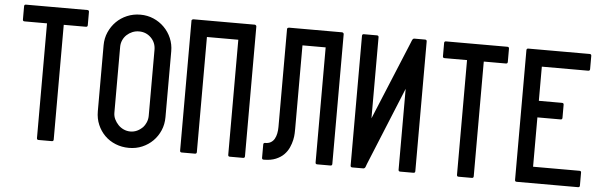

<svg xmlns="http://www.w3.org/2000/svg" viewBox="-49 -944 3450 1097"><g transform="rotate(5 1676.5 -396.0)"><path d="M285 -682V-24Q285 -14 275 -14H199Q189 -14 189 -24V-682H60Q50 -682 50 -692V-768Q50 -778 60 -778H412Q422 -778 422 -768V-692Q422 -682 412 -682Z M910 -207Q910 -166 895 -131Q880 -96 854 -70Q828 -44 793 -29Q758 -14 717 -14Q676 -14 640 -28.5Q604 -43 578 -69Q552 -95 537 -130Q522 -165 522 -207V-585Q522 -626 537.5 -661Q553 -696 579 -722Q605 -748 640.5 -763Q676 -778 717 -778Q757 -778 792 -763Q827 -748 853.5 -721.5Q880 -695 895 -660Q910 -625 910 -585ZM814 -585Q814 -626 786 -654Q758 -682 717 -682Q697 -682 679 -674.5Q661 -667 647 -654Q633 -641 625 -623Q617 -605 617 -585V-207Q617 -187 625.5 -169.5Q634 -152 647.5 -138Q661 -124 679 -116Q697 -108 717 -108Q737 -108 754.5 -116Q772 -124 786 -138V-137Q799 -151 806.5 -169Q814 -187 814 -207Z M1020 -778H1372H1374Q1375 -778 1377 -776Q1379 -775 1379 -775Q1382 -772 1382 -768V-24Q1382 -14 1372 -14H1296Q1286 -14 1286 -24V-684H1106V-24Q1106 -14 1096 -14H1020Q1010 -14 1010 -24V-768V-770Q1010 -773 1013 -775Q1014 -776 1014 -776Q1018 -778 1020 -778Z M1568 -778H1875Q1876 -778 1878 -776Q1880 -775 1880 -775Q1883 -772 1883 -768V-24Q1883 -14 1873 -14H1797Q1787 -14 1787 -24V-684H1654V-206Q1654 -197 1653.5 -179.5Q1653 -162 1648.5 -141Q1644 -120 1634 -97.5Q1624 -75 1606 -56.5Q1588 -38 1559.5 -26Q1531 -14 1490 -14Q1480 -14 1480 -24V-100Q1480 -110 1490 -110H1491Q1510 -110 1523 -118Q1536 -126 1543.5 -139.5Q1551 -153 1554.5 -170.5Q1558 -188 1558 -207V-209V-770Q1558 -773 1561 -775Q1562 -776 1562 -776Q1566 -778 1568 -778Z M2083 -303 2267 -748Q2269 -753 2274 -765.5Q2279 -778 2287 -778H2349Q2359 -778 2359 -768V-24Q2359 -14 2349 -14H2273Q2263 -14 2263 -24V-488L2080 -41Q2078 -35 2074 -24.5Q2070 -14 2061 -14H1998Q1988 -14 1988 -24V-768Q1988 -778 1998 -778H2073Q2083 -778 2083 -768Z M2694 -682V-24Q2694 -14 2684 -14H2608Q2598 -14 2598 -24V-682H2469Q2459 -682 2459 -692V-768Q2459 -778 2469 -778H2821Q2831 -778 2831 -768V-692Q2831 -682 2821 -682Z M3027 -108H3293Q3303 -108 3303 -99V-24Q3303 -14 3293 -14H2941Q2931 -14 2931 -24V-768Q2931 -778 2941 -778H3293Q3303 -778 3303 -768V-692Q3303 -682 3293 -682H3027V-486H3160Q3170 -486 3170 -476V-401Q3170 -391 3160 -391H3027Z"/></g></svg>

Font: Kanalisirung
Style: Regular
Weight: 500
Designer: Peter Wiegel
Foundry: Peter Wiegel
Version: 1.000